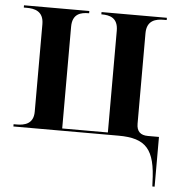

<svg xmlns="http://www.w3.org/2000/svg" viewBox="-53 -586 789 846"><g transform="rotate(5 341.5 -163.0)"><path d="M651 192 652 210H662V-10H613C581 -10 563 -25 563 -60V-460C563 -518 604 -526 638 -526H651V-536H362V-526H364C398 -526 436 -518 436 -460V-10H234V-460C234 -518 272 -526 306 -526H308V-536H19V-526H32C66 -526 107 -518 107 -460V-73C107 -18 66 -10 32 -10H19V0H484C606 0 647 46 651 192Z"/></g></svg>

Font: Noto Serif Display SemiBold
Style: Regular
Weight: 600
Designer: Monotype Design Team
Foundry: Monotype Imaging Inc.
Version: Version 2.009